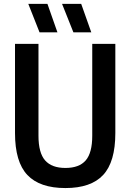

<svg xmlns="http://www.w3.org/2000/svg" viewBox="-20 -968 677 998"><path d="M320 9.5Q186.5 9.5 122.2 -58.5Q58 -126.5 58 -276.5V-740H180V-262.5Q180 -173.5 214.5 -134.2Q249 -95 320 -95Q391.5 -95 425.5 -134.2Q459.5 -173.5 459.5 -262.5V-740H579.5V-276.5Q579.5 -126.5 516.2 -58.5Q453 9.5 320 9.5ZM361.5 -800 302.5 -948H402L454.5 -800ZM185.5 -800 127 -948H226.5L278.5 -800Z"/></svg>

Font: Encode Sans Condensed Condensed SemiBold
Style: Regular
Weight: 600
Width: 3
Designer: Multiple Designers
Foundry: Impallari Type
Version: Version 3.000; ttfautohint (v1.8.3) -l 8 -r 50 -G 200 -x 14 